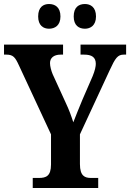

<svg xmlns="http://www.w3.org/2000/svg" viewBox="-20 -936 648 956"><path d="M403 -793C430 -793 458 -809 458 -854C458 -901 430 -916 403 -916C373 -916 347 -901 347 -854C347 -809 373 -793 403 -793ZM224 -793C253 -793 281 -809 281 -854C281 -901 253 -916 224 -916C196 -916 170 -901 170 -854C170 -809 196 -793 224 -793ZM143 0H469V-50H433C403 -50 378 -59 378 -119V-267L526 -586C554 -647 566 -664 596 -664H608V-714H381V-664H399C437 -664 457 -651 457 -618C457 -606 453 -585 441 -556L391 -441C373 -398 357 -358 345 -327C335 -358 325 -387 306 -427L242 -567C235 -584 229 -606 229 -622C229 -647 247 -664 282 -664H294V-714H0V-664H12C46 -664 56 -650 74 -611L234 -267V-117C234 -59 209 -50 174 -50H143Z"/></svg>

Font: Noto Serif Bengali Condensed
Style: Bold
Weight: 700
Width: 3
Designer: Juan Bruce, Universal Thirst, Indian Type Foundry and the Monotype Design Team.
Foundry: Monotype Imaging Inc.
Version: Version 2.003